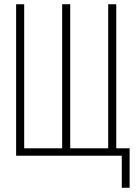

<svg xmlns="http://www.w3.org/2000/svg" viewBox="-20 -734 640 905"><path d="M56 0H554V151H591V-35H528V-714H490V-35H311V-714H273V-35H94V-714H56Z"/></svg>

Font: Noto Sans Mono ExtraLight
Style: Regular
Weight: 200
Designer: Monotype Design Team
Foundry: Monotype Imaging Inc.
Version: Version 2.014